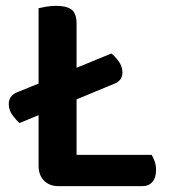

<svg xmlns="http://www.w3.org/2000/svg" viewBox="-20 -635 577 657"><path d="M181 2Q149 2 130.5 -17Q112 -36 112 -68V-241L47 -214Q36 -223 23 -240.5Q10 -258 10 -279Q10 -307 38 -319L112 -349V-607Q120 -609 137.5 -612Q155 -615 172 -615Q208 -615 225 -602Q242 -589 242 -554V-403L361 -452Q372 -444 385.5 -426Q399 -408 399 -387Q399 -359 370 -348L242 -295V-105H499Q504 -97 509 -83.5Q514 -70 514 -54Q514 -27 501.5 -12.5Q489 2 467 2H181Z"/></svg>

Font: Baloo Tammudu 2 SemiBold
Style: Regular
Weight: 600
Designer: Maithili Shingre, Omkar Shende and Ek Type
Foundry: Ek Type
Version: Version 1.640;hotconv 1.0.111;makeotfexe 2.5.65597; ttfautoh